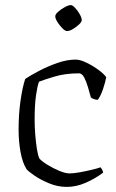

<svg xmlns="http://www.w3.org/2000/svg" viewBox="-20 -734 457 754"><path d="M242 0Q207 0 173 -14Q139 -28 114.5 -45Q90 -62 84 -70Q68 -96 60.5 -137.5Q53 -179 53 -225Q53 -285 60.5 -338Q68 -391 79 -424Q98 -437 132 -455Q166 -473 204.5 -486.5Q243 -500 277 -500Q295 -500 320.5 -487.5Q346 -475 367.5 -459Q389 -443 397 -431Q394 -412 384.5 -384Q375 -356 364 -342Q356 -342 348.5 -345Q341 -348 337 -351Q332 -369 325.5 -391.5Q319 -414 310.5 -430Q302 -446 290 -446Q236 -446 193 -433Q150 -420 133 -413Q127 -397 121.5 -360Q116 -323 116 -263Q116 -235 118.5 -204.5Q121 -174 125 -148.5Q129 -123 135 -111Q145 -100 167 -86.5Q189 -73 213 -63Q237 -53 253 -53Q269 -53 294 -57.5Q319 -62 341.5 -67.5Q364 -73 375 -77Q377 -74 380.5 -68.5Q384 -63 385 -56Q353 -32 316 -16Q279 0 242 0ZM243 -612Q236 -612 225 -623Q214 -634 205.5 -647.5Q197 -661 197 -670Q197 -678 208.5 -688Q220 -698 234.5 -706Q249 -714 258 -714Q265 -714 275.5 -702.5Q286 -691 293.5 -677.5Q301 -664 301 -655Q301 -648 290.5 -638Q280 -628 266.5 -620Q253 -612 243 -612Z"/></svg>

Font: Texturina 72pt ExtraLight
Style: Regular
Weight: 200
Designer: Guillermo Torres Carreño
Foundry: Omnibus-Type
Version: Version 1.002; ttfautohint (v1.8.3)